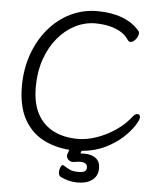

<svg xmlns="http://www.w3.org/2000/svg" viewBox="-59 -764 821 994"><g transform="rotate(5 351.5 -266.5)"><path d="M347 76Q334 76 324.5 67Q315 58 315 45Q315 43 316 39Q317 35 324 15Q245 9 183.5 -24.5Q122 -58 86.5 -124Q51 -190 51 -293Q51 -381 78 -457.5Q105 -534 153.5 -591.5Q202 -649 267 -681Q332 -713 408 -713Q422 -713 448.5 -711Q475 -709 507 -701Q539 -693 571 -675.5Q603 -658 628 -628Q631 -624 631 -617Q631 -603 618 -586Q605 -569 591 -569Q582 -569 576 -578Q559 -604 533 -618.5Q507 -633 480.5 -639.5Q454 -646 433 -647.5Q412 -649 404 -649Q348 -649 297.5 -623.5Q247 -598 207.5 -550.5Q168 -503 145.5 -438Q123 -373 123 -295Q123 -208 153.5 -153Q184 -98 238 -71.5Q292 -45 363 -45Q409 -45 460 -62.5Q511 -80 558 -112Q605 -144 636 -185Q648 -200 660 -200Q674 -200 674 -184Q674 -171 655 -141Q636 -111 600 -77.5Q564 -44 510.5 -17.5Q457 9 388 15L383 29Q388 28 393.5 28Q399 28 404 28Q441 28 463.5 45Q486 62 486 97Q486 136 458 158Q430 180 380 180Q335 180 291 158Q281 152 281 134Q281 121 286 109Q291 97 298 97Q302 97 304 99Q325 113 340 119Q355 125 380 125Q401 125 412 119.5Q423 114 423 98Q423 72 386 72Q379 72 370.5 73Q362 74 352 76Z"/></g></svg>

Font: Klee One SemiBold
Style: Regular
Weight: 600
Designer: Fontworks Inc.
Foundry: Fontworks Inc.
Version: Version 1.00;January 12, 2022;FontCreator 13.0.0.2683 64-bit